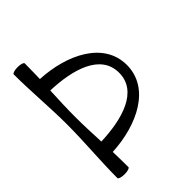

<svg xmlns="http://www.w3.org/2000/svg" viewBox="-236 -923 1047 1047"><g transform="rotate(-45 287.0 -400.0)"><path d="M53 -800C53 -667 66 -533 66 -400C66 -267 53 -133 53 0C53 7 73 13 96 13C119 13 138 7 138 0C138 -40 137 -79 136 -119C336 -129 526 -222 526 -400C526 -578 336 -671 136 -681C137 -721 138 -760 138 -800C138 -807 119 -813 96 -813C73 -813 53 -807 53 -800ZM126 -400C126 -466 129 -531 132 -597C300 -591 466 -544 466 -400C466 -256 300 -209 132 -203C129 -269 126 -334 126 -400Z"/></g></svg>

Font: Nupuram Expanded Light
Style: Regular
Weight: 300
Width: 7
Designer: Santhosh Thottingal (santhosh.thottingal@gmail.com)
Foundry: SMC
Version: Version 1.000